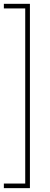

<svg xmlns="http://www.w3.org/2000/svg" viewBox="-24 -830 258 1000"><path d="M-3.9 -786.1H107.4V126H-3.9V149.9H131.8V-810.1H-3.9Z"/></svg>

Font: Vazirmatn Thin
Style: Regular
Weight: 100
Designer: Saber Rastikerdar
Foundry: Saber Rastikerdar
Version: Version 33.003